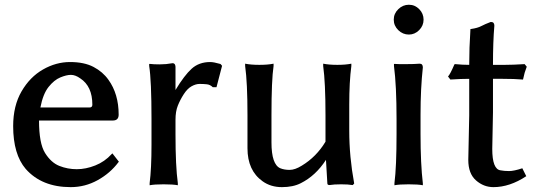

<svg xmlns="http://www.w3.org/2000/svg" viewBox="-20 -766 2271 805"><path d="M35.2 -237.3Q35.2 -322.3 70.3 -382.8Q105.5 -443.4 160.2 -474.6Q214.8 -505.9 273.9 -505.9Q333 -505.9 372.1 -485.4Q411.1 -464.8 434.6 -431.6Q477.5 -372.1 477.5 -285.2Q477.5 -260.7 453.1 -260.7H143.6Q143.6 -165 168.9 -124.5Q194.3 -84 229 -70.3Q263.7 -56.6 301.8 -56.6Q339.8 -56.6 379.4 -72.3Q418.9 -87.9 448.2 -120.1L451.2 -123L478.5 -87.9L476.6 -85.9Q442.4 -40 389.6 -10.7Q336.9 18.6 276.4 18.6Q155.3 18.6 87.9 -57.6Q35.2 -119.1 35.2 -237.3ZM149.4 -315.4H355.5Q367.2 -315.4 367.2 -327.1Q367.2 -404.3 316.4 -437.5Q295.9 -452.1 277.3 -452.1Q258.8 -452.1 232.9 -441.4Q207 -430.7 183.6 -401.4Q160.2 -372.1 149.4 -315.4Z M605.5 -489.3V-498H609.4Q623 -496.1 649.9 -496.1Q676.8 -496.1 703.1 -501H704.1Q714.8 -501 715.8 -486.3V-388.7Q752.9 -450.2 783.7 -478Q814.5 -505.9 861.3 -505.9Q876 -505.9 903.3 -498H904.3L911.1 -490.2L887.7 -400.4H872.1Q861.3 -411.1 847.2 -412.6Q833 -414.1 816.9 -414.1Q800.8 -414.1 783.2 -404.3Q765.6 -394.5 750.5 -371.1Q735.4 -347.7 725.6 -323.2Q715.8 -298.8 715.8 -263.7V-204.1Q715.8 -69.3 725.6 2V10.7Q706.1 6.8 666 6.8Q627 6.8 607.4 10.7V2Q615.2 -58.6 615.2 -160.2V-266.6Q615.2 -427.7 605.5 -489.3Z M1007.8 -489.3V-499Q1032.2 -494.1 1067.4 -494.1Q1102.5 -494.1 1127 -499V-489.3Q1118.2 -430.7 1118.2 -283.2V-168.9Q1118.2 -76.2 1155.3 -60.5Q1171.9 -53.7 1194.3 -53.7Q1216.8 -53.7 1245.1 -71.3Q1306.6 -108.4 1344.7 -171.9V-283.2Q1344.7 -419.9 1335 -489.3V-499Q1359.4 -494.1 1394.5 -494.1Q1428.7 -494.1 1453.1 -499V-489.3Q1444.3 -422.9 1444.3 -327.1V-217.8Q1444.3 -109.4 1464.8 2V3.9L1459 9.8H1457Q1440.4 6.8 1410.2 6.8Q1379.9 6.8 1362.3 9.8H1361.3Q1352.5 9.8 1352.5 2.9L1346.7 -95.7Q1303.7 -29.3 1241.2 2Q1209 18.6 1162.1 18.6Q1115.2 18.6 1081.1 -5.9Q1017.6 -50.8 1017.6 -144.5V-283.2Q1017.6 -419.9 1007.8 -489.3Z M1630.9 -683.6Q1630.9 -709 1649.9 -727.5Q1668.9 -746.1 1694.3 -746.1Q1719.7 -746.1 1737.8 -727.5Q1755.9 -709 1755.9 -683.6Q1755.9 -658.2 1737.3 -639.6Q1718.8 -621.1 1694.3 -621.1Q1668.9 -621.1 1649.9 -639.6Q1630.9 -658.2 1630.9 -683.6ZM1631.8 -489.3V-498H1635.7Q1643.6 -497.1 1655.3 -497.1H1680.7Q1717.8 -497.1 1739.3 -499Q1752.9 -499 1752.9 -483.4Q1743.2 -395.5 1743.2 -286.1V-204.1Q1743.2 -78.1 1752.9 2.9V10.7Q1733.4 6.8 1693.4 6.8Q1653.3 6.8 1633.8 10.7V2Q1642.6 -66.4 1642.6 -204.1V-266.6Q1642.6 -407.2 1631.8 -489.3Z M1858.4 -445.3Q1867.2 -454.1 1884.8 -495.1L1886.7 -497.1H1889.6Q1918.9 -494.1 1947.3 -494.1Q1947.3 -566.4 1952.1 -637.7V-643.6L1955.1 -644.5Q1982.4 -648.4 1998 -656.7Q2013.7 -665 2037.1 -673.8H2039.1Q2052.7 -673.8 2052.7 -658.2Q2046.9 -591.8 2046.9 -494.1H2096.7Q2130.9 -494.1 2177.7 -497.1H2179.7L2188.5 -486.3L2179.7 -460.9L2172.9 -432.6H2169.9Q2137.7 -435.5 2086.9 -435.5H2046.9V-294.9L2043.9 -141.6Q2043.9 -55.7 2079.1 -51.8Q2093.8 -48.8 2114.3 -48.8Q2134.8 -48.8 2169.9 -60.5L2186.5 -27.3Q2117.2 18.6 2048.8 18.6Q2007.8 18.6 1975.6 -9.8Q1943.4 -38.1 1943.4 -95.7L1947.3 -282.2V-435.5Q1914.1 -435.5 1870.1 -432.6H1868.2Z"/></svg>

Font: GenEi LateGo v2
Style: Medium
Weight: 500
Designer: o_tamon (Modified)
Foundry: o_tamon / Adobe Systems Incorporated / FONT 910 / Philipp H. Poll
Version: Version 2.1;Original Version 1.004